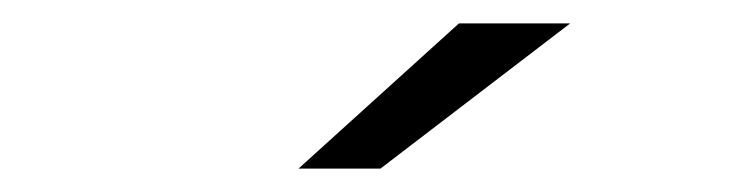

<svg xmlns="http://www.w3.org/2000/svg" viewBox="-20 -751 640 164"><path d="M235 -607 372 -731H467L305 -607Z"/></svg>

Font: Montserrat Alternates
Style: Regular
Weight: 400
Designer: Julieta Ulanovsky
Foundry: Julieta Ulanovsky
Version: Version 7.200;PS 007.200;hotconv 1.0.88;makeotf.lib2.5.64775